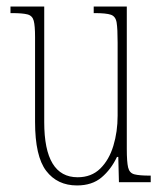

<svg xmlns="http://www.w3.org/2000/svg" viewBox="-20 -556 498 586"><path d="M215 10Q155 10 121 -34.5Q87 -79 87 -184V-443Q87 -477 83 -492.5Q79 -508 64 -512Q49 -516 16 -516H12V-536H115V-183Q115 -15 217 -15Q259 -15 286 -41.5Q313 -68 326 -111Q339 -154 339 -203V-426Q339 -468 336 -487Q333 -506 318.5 -511Q304 -516 269 -516H266V-536H367V-101Q367 -62 371 -45Q375 -28 390 -24Q405 -20 438 -20H440V0H343L341 -77H337Q319 -39 290 -14.5Q261 10 215 10Z"/></svg>

Font: Noto Serif Ethiopic ExtraCondensed Thin
Style: Regular
Weight: 100
Width: 2
Designer: Monotype Design Team
Foundry: Monotype Imaging Inc.
Version: Version 2.102; ttfautohint (v1.8.4.7-5d5b)